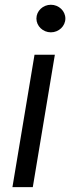

<svg xmlns="http://www.w3.org/2000/svg" viewBox="-20 -771 289 791"><path d="M31.2 0H115.1L206 -545.5H122.2ZM130 -694.6C130 -663.4 157 -637.8 189.6 -637.8C222.3 -637.8 249.3 -663.4 249.3 -694.6C249.3 -725.9 222.3 -751.4 189.6 -751.4C157 -751.4 130 -725.9 130 -694.6Z"/></svg>

Font: Magic Ui Pro
Style: Italic
Weight: 400
Italic angle: -9.39999°
Designer: Stefan Endress, Andreas Faust
Version: Version 1.000;FEAKit 1.0